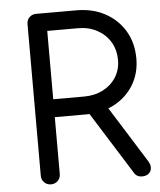

<svg xmlns="http://www.w3.org/2000/svg" viewBox="-55 -828 732 876"><g transform="rotate(-5 311.5 -390.5)"><path d="M143 0Q125 0 112.5 -12.5Q100 -25 100 -43V-738Q100 -757 112.5 -769Q125 -781 143 -781H328Q402 -781 459 -750Q516 -719 548.5 -664.5Q581 -610 581 -538Q581 -470 548.5 -417Q516 -364 459 -334Q402 -304 328 -304H187V-43Q187 -25 174.5 -12.5Q162 0 143 0ZM560 0Q547 0 538 -5.5Q529 -11 523 -22L335 -322L420 -345L594 -67Q610 -41 599.5 -20.5Q589 0 560 0ZM187 -386H328Q377 -386 415 -405.5Q453 -425 475 -459.5Q497 -494 497 -538Q497 -586 475 -622Q453 -658 415 -678.5Q377 -699 328 -699H187Z"/></g></svg>

Font: Comfortaa Medium
Style: Regular
Weight: 500
Designer: Johan Aakerlund
Foundry: Johan Aakerlund
Version: Version 3.104; ttfautohint (v1.8.1.43-b0c9)